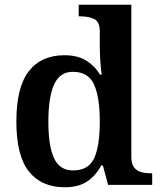

<svg xmlns="http://www.w3.org/2000/svg" viewBox="-20 -780 677 810"><path d="M253 10Q155 10 102 -56.5Q49 -123 49 -267Q49 -412 101.5 -479.5Q154 -547 252 -547Q308 -547 344.5 -524Q381 -501 402 -465H409Q405 -492 403 -525.5Q401 -559 401 -583V-647Q401 -689 377 -700Q353 -711 320 -711H312V-760H534V-119Q534 -89 545.5 -74Q557 -59 575.5 -54Q594 -49 617 -49H622V0H436L414 -82H407Q385 -40 348.5 -15Q312 10 253 10ZM288 -61Q353 -61 377 -112Q401 -163 401 -268Q401 -369 377 -423Q353 -477 287 -477Q232 -477 208 -423Q184 -369 184 -267Q184 -164 208 -112.5Q232 -61 288 -61Z"/></svg>

Font: Noto Serif Khojki SemiBold
Style: Regular
Weight: 600
Version: Version 2.003